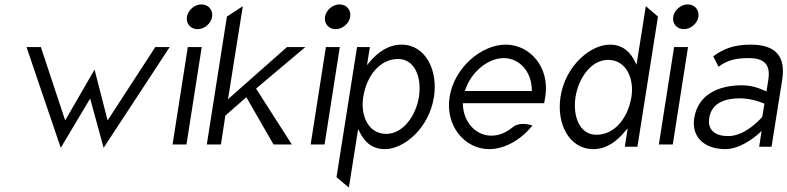

<svg xmlns="http://www.w3.org/2000/svg" viewBox="-20 -664 3564 869"><path d="M100 -451 255 5 388 -218 449 5 748 -451H683L467 -119L408 -349L275 -119L165 -451Z M826 -588C821 -557 843 -532 874 -532C905 -532 935 -557 940 -588C945 -619 923 -644 892 -644C861 -644 831 -619 826 -588ZM761 -10H824L893 -451H830Z M916 -10H980L1000 -141L1095 -224L1218 -10H1301L1139 -263L1362 -451H1279L1012 -215L1079 -636L1007 -589Z M1451 -588C1446 -557 1468 -532 1499 -532C1530 -532 1560 -557 1565 -588C1570 -619 1548 -644 1517 -644C1486 -644 1456 -619 1451 -588ZM1386 -10H1449L1518 -451H1455Z M1503 138 1559 185 1601 -80 1607 -68C1628 -24 1662 11 1722 11C1808 11 1922 -83 1944 -225C1963 -345 1907 -462 1797 -462C1736 -462 1687 -425 1651 -381L1641 -369L1654 -451H1596ZM1624 -225C1640 -323 1700 -397 1782 -397C1857 -397 1890 -314 1876 -225C1863 -143 1806 -58 1728 -58C1646 -58 1611 -142 1624 -225Z M2015 -226C1994 -95 2083 11 2194 11C2264 11 2338 -31 2390 -96C2375 -101 2332 -112 2303 -90C2273 -65 2240 -50 2204 -50C2134 -50 2078 -110 2075 -191V-197H2443L2448 -227C2469 -358 2380 -462 2269 -462C2158 -462 2036 -357 2015 -226ZM2084 -252 2086 -258C2114 -340 2189 -401 2260 -401C2331 -401 2386 -340 2387 -258V-252Z M2517 -226C2498 -106 2555 11 2665 11C2726 11 2774 -26 2810 -71L2821 -83L2808 0H2865L2958 -589L2903 -636L2861 -371L2855 -383C2834 -427 2800 -462 2740 -462C2654 -462 2539 -368 2517 -226ZM2585 -226C2598 -308 2654 -393 2732 -393C2814 -393 2851 -309 2838 -226C2822 -128 2761 -54 2679 -54C2604 -54 2571 -137 2585 -226Z M3027 -588C3022 -557 3044 -532 3075 -532C3106 -532 3136 -557 3141 -588C3146 -619 3124 -644 3093 -644C3062 -644 3032 -619 3027 -588ZM2962 -10H3025L3094 -451H3031Z M3122 -129C3109 -44 3168 11 3263 11C3341 11 3417 -62 3417 -62L3427 -72L3416 0H3472L3520 -301C3538 -412 3488 -462 3377 -462C3300 -462 3253 -442 3208 -409L3232 -362C3272 -392 3311 -401 3368 -401C3439 -401 3469 -373 3457 -300L3449 -250L3442 -253C3442 -253 3395 -278 3339 -278C3231 -278 3139 -236 3122 -129ZM3190 -130C3201 -201 3266 -219 3330 -219C3385 -219 3437 -196 3437 -196L3440 -195L3430 -135L3429 -134C3429 -134 3357 -48 3276 -48C3220 -48 3181 -73 3190 -130Z"/></svg>

Font: Charger Sport
Style: LitNrwObl
Weight: 300
Designer: Jasper
Foundry: Cannot Into Space Fonts
Version: Version 1.1